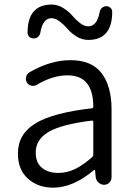

<svg xmlns="http://www.w3.org/2000/svg" viewBox="-20 -821 599 853"><path d="M216.8 12.7Q148.4 12.7 104 -27.3Q59.6 -67.4 59.6 -138.7Q59.6 -225.6 137.7 -272.9Q215.8 -320.3 387.7 -339.8Q395.5 -340.8 394.5 -348.6Q393.6 -486.3 280.3 -486.3Q213.9 -486.3 143.6 -444.3Q131.8 -437.5 119.1 -440.4Q106.4 -443.4 99.6 -454.1Q92.8 -466.8 96.2 -480Q99.6 -493.2 111.3 -500Q204.1 -553.7 293 -553.7Q387.7 -553.7 431.6 -495.6Q475.6 -437.5 475.6 -335V-33.2Q475.6 -19.5 465.8 -9.8Q456.1 0 442.4 0Q428.7 0 418 -9.8Q407.2 -19.5 405.3 -33.2L402.3 -64.5Q402.3 -66.4 400.9 -66.4Q399.4 -66.4 397.5 -65.4Q304.7 12.7 216.8 12.7ZM239.3 -52.7Q277.3 -52.7 313 -69.8Q348.6 -86.9 389.6 -123Q394.5 -127.9 394.5 -135.7V-278.3Q394.5 -286.1 387.7 -285.2Q252.9 -268.6 195.8 -234.9Q138.7 -201.2 138.7 -143.6Q138.7 -97.7 166.5 -75.2Q194.3 -52.7 239.3 -52.7ZM372.1 -643.6Q344.7 -643.6 320.3 -658.7Q295.9 -673.8 280.8 -691.9Q265.6 -710 246.1 -725.1Q226.6 -740.2 209 -740.2Q169.9 -740.2 159.2 -675.8Q157.2 -664.1 148.4 -656.7Q139.6 -649.4 127.9 -650.4Q116.2 -650.4 108.4 -659.2Q102.5 -667 102.5 -675.8Q102.5 -800.8 210 -800.8Q236.3 -800.8 260.7 -785.6Q285.2 -770.5 300.3 -752.4Q315.4 -734.4 334.5 -719.2Q353.5 -704.1 372.1 -704.1Q411.1 -704.1 422.9 -767.6Q424.8 -779.3 433.6 -786.6Q442.4 -793.9 453.6 -793.5Q464.8 -793 472.7 -784.2Q478.5 -777.3 478.5 -768.6Q478.5 -643.6 372.1 -643.6Z"/></svg>

Font: Gen Jyuu Gothic P Normal
Style: Regular
Weight: 300
Designer: [Source Han Sans]
Ryoko NISHIZUKA  (kana & ideographs); Paul D. Hunt (Latin, Greek & Cyrillic); Wenlong ZHANG  (bopomofo
Version: Version 1.002.20150607